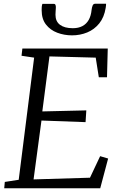

<svg xmlns="http://www.w3.org/2000/svg" viewBox="-20 -1001 635 1021"><path d="M2.5 0 5.5 -33.5 79.5 -45 161.5 -694.5 94.5 -704.5 99 -743H553L549 -590H505.5L489 -694.5L243 -701L205 -408.5L439 -414L435 -351.5L200.5 -360L158.5 -47L458.5 -56L512.5 -170.5L555 -158L513 0ZM266 -980.5Q273 -980.5 275.2 -974.5Q277.5 -968.5 277 -959.5Q276.5 -951 275.8 -941Q275 -931 275 -922.5Q275 -887 299.2 -869Q323.5 -851 367 -851Q397 -851 418.2 -862.2Q439.5 -873.5 451.8 -895.2Q464 -917 467 -948Q468.5 -961.5 472.5 -971.2Q476.5 -981 485.5 -981H544Q544 -977.5 543.8 -972.8Q543.5 -968 542 -959Q534 -909 507.8 -876.5Q481.5 -844 443.8 -828.5Q406 -813 363 -813Q321.5 -813 284.5 -827Q247.5 -841 224.5 -870.5Q201.5 -900 201.5 -947Q201.5 -955.5 202 -964Q202.5 -972.5 205.5 -980.5Z"/></svg>

Font: Merriweather 28pt Light
Style: Italic
Weight: 300
Italic angle: -7.8°
Version: Version 2.101